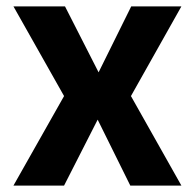

<svg xmlns="http://www.w3.org/2000/svg" viewBox="-20 -580 609 600"><path d="M22 0 180.2 -279.8 22 -560.1H183.1L288.1 -354L390.1 -560.1H546.9L389.2 -279.8L546.9 0H387.2L285.2 -206.1L180.2 0Z"/></svg>

Font: TASA Explorer
Style: Bold
Weight: 700
Designer: Weizhong Zhang
Foundry: Local Remote
Version: Version 1.000;Glyphs 3.1.2 (3151)